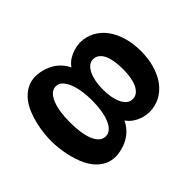

<svg xmlns="http://www.w3.org/2000/svg" viewBox="-159 -780 957 957"><g transform="rotate(45 320.0 -301.0)"><path d="M603 -159.2Q603 -122.6 587.9 -95.5Q572.8 -68.4 548.3 -48.8Q523.9 -29.3 492.9 -16.8Q461.9 -4.4 430.4 2.9Q398.9 10.3 369.9 13.2Q340.8 16.1 319.8 16.1Q298.3 16.1 269.3 13.2Q240.2 10.3 208.5 2.9Q176.8 -4.4 146 -16.8Q115.2 -29.3 90.8 -48.8Q66.4 -68.4 51.3 -95.5Q36.1 -122.6 36.1 -159.2Q37.1 -190.9 47.9 -220.2Q52.2 -232.4 59.1 -245.8Q65.9 -259.3 76.2 -271.7Q86.4 -284.2 100.1 -295.4Q113.8 -306.6 131.8 -314.9Q110.4 -330.6 98.6 -350.6Q86.9 -370.6 81.5 -388.7Q75.2 -409.7 74.2 -431.2Q74.2 -474.6 92.8 -509.3Q111.3 -543.9 144.3 -568.1Q177.2 -592.3 222.2 -605.2Q267.1 -618.2 319.8 -618.2Q372.6 -618.2 417.2 -605.2Q461.9 -592.3 494.9 -568.1Q527.8 -543.9 546.4 -509.3Q564.9 -474.6 564.9 -431.2Q564 -409.7 557.6 -388.7Q552.2 -370.6 540 -350.6Q527.8 -330.6 505.9 -314.9Q523.9 -306.6 537.8 -295.4Q551.8 -284.2 562 -271.7Q572.3 -259.3 579.3 -245.8Q586.4 -232.4 590.8 -220.2Q601.6 -190.9 603 -159.2ZM496.1 -193.8Q496.1 -213.4 482.2 -228Q468.3 -242.7 444.3 -252.4Q420.4 -262.2 388.4 -267.1Q356.4 -272 319.8 -272Q283.2 -272 251 -266.6Q218.8 -261.2 194.8 -251.2Q170.9 -241.2 157 -226.8Q143.1 -212.4 143.1 -193.8Q143.1 -173.8 157 -159.4Q170.9 -145 194.8 -135.3Q218.8 -125.5 251 -120.8Q283.2 -116.2 319.8 -116.2Q356.4 -116.2 388.4 -120.6Q420.4 -125 444.3 -134.3Q468.3 -143.6 482.2 -158.2Q496.1 -172.9 496.1 -193.8ZM460 -419.9Q460 -438.5 449 -451.9Q438 -465.3 418.9 -474.1Q399.9 -482.9 374.3 -487.1Q348.6 -491.2 319.8 -491.2Q290.5 -491.2 264.9 -487.3Q239.3 -483.4 220.2 -474.9Q201.2 -466.3 190.2 -452.6Q179.2 -439 179.2 -419.9Q179.2 -402.8 190.2 -389.6Q201.2 -376.5 220.2 -367.2Q239.3 -357.9 264.9 -353Q290.5 -348.1 319.8 -348.1Q348.6 -348.1 374.3 -352.5Q399.9 -356.9 418.9 -366Q438 -375 449 -388.4Q460 -401.9 460 -419.9Z"/></g></svg>

Font: Peralta
Style: Regular
Weight: 400
Designer: Astigmatic (AOETI)
Foundry: Astigmatic (AOETI)
Version: Version 1.000